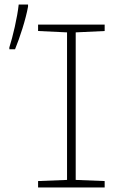

<svg xmlns="http://www.w3.org/2000/svg" viewBox="-20 -822 603 842"><path d="M21 -614V-606H46C67 -657 93 -737 103 -793V-802H62C56 -745 36 -661 21 -614ZM147 0H439V-28L312 -33V-680L439 -686V-714H147V-686L274 -680V-33L147 -28Z"/></svg>

Font: Noto Sans Mono SemiCondensed ExtraLight
Style: Regular
Weight: 200
Width: 4
Designer: Monotype Design Team
Foundry: Monotype Imaging Inc.
Version: Version 2.014